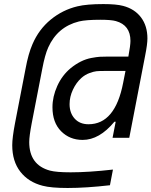

<svg xmlns="http://www.w3.org/2000/svg" viewBox="-20 -937 755 957"><path d="M317.1 0Q235 0 192.7 -11.1Q121.7 -29.3 81.4 -81.1Q41 -132.8 41 -213.5Q41 -250 54.7 -322.3L107.4 -594.4Q121.1 -669.3 141.9 -716.8Q173.8 -791 233.1 -839.5Q292.3 -888 366.5 -905.6Q412.8 -916.7 495.4 -916.7Q559.9 -916.7 593.8 -907.6Q651 -892.6 682.9 -850.3Q714.8 -807.9 714.8 -745.4Q714.8 -716.8 703.8 -661.5L624.3 -250H541L556.6 -330.1H550.1Q475.3 -239.6 391.9 -239.6Q327.5 -239.6 284.5 -282.9Q241.5 -326.2 241.5 -402.3Q241.5 -455.7 265.6 -508.8Q289.7 -561.8 332 -597Q356.8 -617.2 382.8 -630.2Q408.9 -643.2 435.5 -648.1Q462.2 -653 477.2 -654Q492.2 -654.9 514.3 -654.9H619.8Q630.2 -710.9 630.2 -733.1Q630.2 -811.8 557.3 -832Q533.9 -838.5 479.8 -838.5Q408.2 -838.5 373.7 -830.1Q266.3 -803.4 220.1 -699.9Q203.8 -663.4 190.8 -594.4L138 -322.3Q125.7 -257.8 125.7 -229.2Q125.7 -114.6 229.2 -86.6Q261.1 -78.1 332 -78.1Q421.9 -78.1 543 -91.8L528 -13.7Q408.9 0 317.1 0ZM593.8 -524.1 605.5 -583.3H498.7Q474.6 -583.3 460.9 -582Q447.3 -580.7 425.5 -572.6Q403.6 -564.5 385.4 -548.2Q360 -525.4 343.4 -489.9Q326.8 -454.4 326.8 -418Q326.8 -373.7 352.2 -345.7Q377.6 -317.7 421.2 -317.7Q554 -317.7 593.8 -524.1Z"/></svg>

Font: Monoid
Style: Italic
Weight: 400
Width: 4
Italic angle: -11°
Monospace: yes
Version: Version 0.61